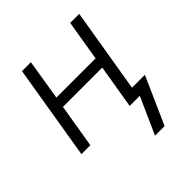

<svg xmlns="http://www.w3.org/2000/svg" viewBox="-195 -655 991 991"><g transform="rotate(-45 300.0 -159.5)"><path d="M371 201 461 0H387L427 -240H140L100 0H35L121 -520H186L150 -298H436L473 -520H539L462 -58H556L441 201Z"/></g></svg>

Font: Iosevka SS04 Light Extended
Style: Italic
Weight: 300
Width: 7
Italic angle: -9°
Monospace: yes
Designer: Belleve Invis
Foundry: Belleve Invis
Version: Version 19.0.0; ttfautohint (v1.8.4)